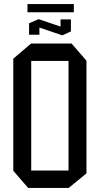

<svg xmlns="http://www.w3.org/2000/svg" viewBox="-20 -922 489 942"><path d="M133.2 -623.1V-708.3H331.4L404.2 -624.1V-623.1ZM118 0 45.2 -84.2V-85.2H316.2V0ZM45.2 -85.2V-634.1L132.2 -708.3H133.2V-85.2ZM316.2 0V-623.1H404.2V-71.4L317.2 0ZM122.6 -751.5V-806.7L173.3 -810.5V-751.5ZM277.1 -763.3V-826.7H327.9V-768.6ZM285.4 -748.8 122.6 -803.9V-807.7L169.1 -827.8H170.1L327.9 -774.4V-767.9L286.4 -748.8ZM114.7 -861.9V-902.1H342.3V-861.9Z"/></svg>

Font: Foldit Thin
Style: Regular
Weight: 100
Designer: Sophia Tai
Foundry: Sophia Tai
Version: Version 1.003